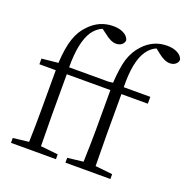

<svg xmlns="http://www.w3.org/2000/svg" viewBox="-142 -947 1055 1080"><g transform="rotate(20 386.0 -407.0)"><path d="M38 0V-29L132 -40Q135 -133 135 -227V-470H37V-504L135 -514Q140 -605 158.5 -660Q177 -715 213 -751Q272 -814 356 -814Q392 -814 417 -801Q443 -788 450 -764Q449 -748 436 -737Q423 -726 401 -726Q370 -726 329 -760L303 -779Q270 -766 245 -731Q199 -662 200 -511H434L462 -514Q467 -602 483 -657Q501 -713 537 -751Q595 -814 678 -814Q714 -814 739 -801Q765 -788 772 -764Q771 -748 757.5 -737Q744 -726 723 -726Q692 -726 651 -759L626 -779Q594 -766 571 -733Q524 -667 527 -511H686V-470H528V-227Q528 -166 530 -46Q530 -42 530 -40L633 -29V0H364V-29L458 -40Q462 -164 462 -227V-470H201V-227Q201 -166 203 -46Q203 -42 203 -40L307 -29V0Z"/></g></svg>

Font: GenRyuMin TW L
Style: Regular
Weight: 300
Version: Version 1.501;PS 1;hotconv 16.6.51;makeotf.lib2.5.65220